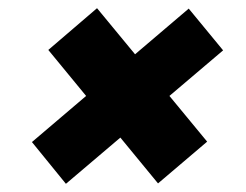

<svg xmlns="http://www.w3.org/2000/svg" viewBox="-20 -584 601 469"><path d="M217 -564 486 -238 366 -136 98 -462ZM441 -563 525 -461 141 -135 58 -237Z"/></svg>

Font: Pathway Extreme SemiCondensed Black
Style: Italic
Weight: 900
Width: 4
Italic angle: -8°
Version: Version 1.001;gftools[0.9.26]